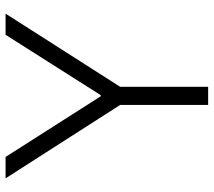

<svg xmlns="http://www.w3.org/2000/svg" viewBox="-59 -709 768 690"><g transform="rotate(-90 325.0 -364.0)"><path d="M29 -728 293 -316V0H358V-316L621 -728H545L328 -386H324L106 -728Z"/></g></svg>

Font: Wafeq Light
Style: Regular
Weight: 300
Designer: Rasmus Andersson & Azza Alameddine
Foundry: Google & TypeTogether
Version: Version 3.000;January 28, 2025;FontCreator 15.0.0.3014 64-bi